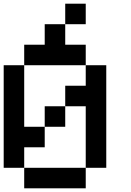

<svg xmlns="http://www.w3.org/2000/svg" viewBox="-20 -1020 707 1040"><path d="M444.4 0H111.1V-111.1H444.4ZM333.3 -777.8H444.4V-666.7H111.1V-777.8H222.2V-888.9H333.3ZM444.4 -888.9H333.3V-1000H444.4ZM444.4 -555.6V-666.7H555.6V-111.1H444.4V-444.4H333.3V-555.6ZM333.3 -333.3H222.2V-444.4H333.3ZM111.1 -222.2V-111.1H0V-666.7H111.1V-333.3H222.2V-222.2Z"/></svg>

Font: Pixeloid Sans
Style: Regular
Weight: 400
Designer: GGBotNet
Foundry: GGBotNet
Version: 0.5